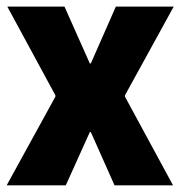

<svg xmlns="http://www.w3.org/2000/svg" viewBox="-20 -557 542 577"><path d="M0 0 146.5 -266.6V-268.6L250 -366.2H252.9L328.1 -537.1H502L355.5 -270.5V-268.6L254.9 -160.2H250L177.7 0ZM324.2 0 252.9 -160.2H248L146.5 -268.6V-270.5L2 -537.1H173.8L250 -366.2H252.9L355.5 -268.6V-266.6L500 0Z"/></svg>

Font: Reddit Sans Condensed Black
Style: Regular
Weight: 900
Designer: Stephen Hutchings
Foundry: Reddit
Version: Version 1.014